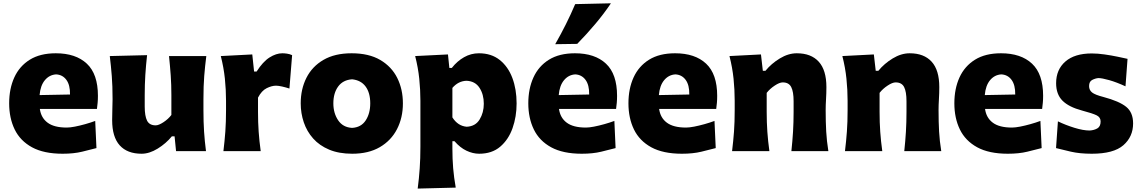

<svg xmlns="http://www.w3.org/2000/svg" viewBox="-20 -902 6811 1146"><path d="M354 15.6Q241.7 15.6 171.1 -22.9Q100.6 -61.5 67.6 -129.4Q34.7 -197.3 34.7 -285.2Q34.7 -372.6 65.4 -439.9Q96.2 -507.3 158 -545.7Q219.7 -584 313 -584Q432.1 -584 498.3 -522Q564.5 -460 564.5 -330.1Q564.5 -306.2 562.7 -288.1Q561 -270 558.6 -252H217.8Q225.1 -198.7 264.2 -169.7Q303.2 -140.6 378.4 -140.6Q397.9 -140.6 427 -146.2Q456.1 -151.9 488.3 -160.9Q520.5 -169.9 548.3 -180.2L555.7 -18.1Q520 -8.8 470.2 3.4Q420.4 15.6 354 15.6ZM397.9 -337.9Q398.9 -394.5 376.2 -425.3Q353.5 -456.1 314.9 -458Q274.9 -455.6 248 -423.6Q221.2 -391.6 216.3 -334.5Z M825.2 15.6Q739.7 15.6 694.6 -34.4Q649.4 -84.5 649.4 -185.1Q649.4 -222.7 650.6 -250.7Q651.9 -278.8 651.9 -309.6Q651.9 -390.1 647.2 -448.5Q642.6 -506.8 635.3 -567.4L857.9 -572.8Q851.1 -512.7 847.4 -454.6Q843.8 -396.5 843.8 -334V-266.1Q843.8 -209.5 857.9 -181.6Q872.1 -153.8 909.2 -153.8Q927.2 -153.8 955.8 -172.6Q984.4 -191.4 1002.9 -215.8V-334Q1002.9 -396.5 999 -451.7Q995.1 -506.8 988.8 -567.4H1211.4Q1203.6 -506.8 1199 -448.5Q1194.3 -390.1 1194.3 -309.6V-244.6Q1194.3 -173.8 1198 -116.9Q1201.7 -60.1 1209.5 0H1030.8L1022 -88.4H1005.9Q970.7 -45.4 921.1 -14.9Q871.6 15.6 825.2 15.6Z M1313.5 0Q1320.8 -60.1 1325 -116.9Q1329.1 -173.8 1329.1 -244.6V-300.8Q1329.1 -366.2 1322.3 -432.4Q1315.4 -498.5 1297.9 -567.4L1485.8 -577.1L1496.6 -475.1H1511.7Q1549.3 -534.2 1588.9 -559.1Q1628.4 -584 1665 -584Q1676.8 -584 1692.9 -581.8Q1709 -579.6 1723.6 -572.8L1707.5 -373.5Q1686.5 -380.4 1664.1 -385.5Q1641.6 -390.6 1627.4 -390.6Q1602.1 -390.6 1571.8 -375.7Q1541.5 -360.8 1520 -319.3V-233.9Q1520 -171.4 1523.9 -115.7Q1527.8 -60.1 1536.1 0Z M2082.5 15.6Q2002.9 15.6 1944.8 -8.8Q1886.7 -33.2 1849.1 -75.4Q1811.5 -117.7 1793.2 -171.9Q1774.9 -226.1 1774.9 -285.2Q1774.9 -370.1 1809.1 -437.7Q1843.3 -505.4 1910.9 -544.7Q1978.5 -584 2078.6 -584Q2181.6 -584 2249.5 -544.2Q2317.4 -504.4 2351.1 -436.8Q2384.8 -369.1 2384.8 -285.2Q2384.8 -199.2 2349.6 -131.1Q2314.5 -63 2247.1 -23.7Q2179.7 15.6 2082.5 15.6ZM2081.5 -138.7Q2135.3 -141.6 2162.6 -183.1Q2189.9 -224.6 2189.9 -285.2Q2189.9 -348.1 2162.1 -385.7Q2134.3 -423.3 2081.5 -428.7Q2026.9 -424.8 1998.3 -385.5Q1969.7 -346.2 1969.7 -285.2Q1969.7 -226.6 1998.3 -184.1Q2026.9 -141.6 2081.5 -138.7Z M2473.1 223.6Q2481 163.6 2485.1 103.8Q2489.3 43.9 2489.3 -26.9V-300.8Q2489.3 -366.2 2482.4 -432.4Q2475.6 -498.5 2458 -567.4L2653.8 -577.1L2662.1 -496.6H2676.8Q2708.5 -537.1 2749.8 -560.5Q2791 -584 2838.4 -584Q2912.6 -584 2962.6 -544.2Q3012.7 -504.4 3038.1 -436.8Q3063.5 -369.1 3063.5 -284.7Q3063.5 -205.6 3039.3 -137.2Q3015.1 -68.8 2965.8 -26.6Q2916.5 15.6 2839.8 15.6Q2802.7 15.6 2764.4 -2.4Q2726.1 -20.5 2692.9 -59.1H2680.2V-16.1Q2680.2 46.4 2684.8 102.1Q2689.5 157.7 2700.2 217.8ZM2765.6 -145.5Q2817.9 -147.9 2842.8 -189Q2867.7 -230 2867.7 -282.7Q2867.7 -338.4 2842 -377.9Q2816.4 -417.5 2764.6 -419.9Q2715.8 -418.5 2680.2 -377.4V-201.2Q2712.9 -149.9 2765.6 -145.5Z M3452.6 15.6Q3340.3 15.6 3269.8 -22.9Q3199.2 -61.5 3166.3 -129.4Q3133.3 -197.3 3133.3 -285.2Q3133.3 -372.6 3164.1 -439.9Q3194.8 -507.3 3256.6 -545.7Q3318.4 -584 3411.6 -584Q3530.8 -584 3596.9 -522Q3663.1 -460 3663.1 -330.1Q3663.1 -306.2 3661.4 -288.1Q3659.7 -270 3657.2 -252H3316.4Q3323.7 -198.7 3362.8 -169.7Q3401.9 -140.6 3477.1 -140.6Q3496.6 -140.6 3525.6 -146.2Q3554.7 -151.9 3586.9 -160.9Q3619.1 -169.9 3647 -180.2L3654.3 -18.1Q3618.7 -8.8 3568.8 3.4Q3519 15.6 3452.6 15.6ZM3496.6 -337.9Q3497.6 -394.5 3474.9 -425.3Q3452.1 -456.1 3413.6 -458Q3373.5 -455.6 3346.7 -423.6Q3319.8 -391.6 3314.9 -334.5ZM3293.9 -638.2Q3328.1 -698.2 3357.9 -757.8Q3387.7 -817.4 3413.1 -877.4L3626.5 -882.3Q3584.5 -819.8 3533.2 -759Q3481.9 -698.2 3425.3 -640.1Z M4050.3 15.6Q3938 15.6 3867.4 -22.9Q3796.9 -61.5 3763.9 -129.4Q3731 -197.3 3731 -285.2Q3731 -372.6 3761.7 -439.9Q3792.5 -507.3 3854.2 -545.7Q3916 -584 4009.3 -584Q4128.4 -584 4194.6 -522Q4260.7 -460 4260.7 -330.1Q4260.7 -306.2 4259 -288.1Q4257.3 -270 4254.9 -252H3914.1Q3921.4 -198.7 3960.4 -169.7Q3999.5 -140.6 4074.7 -140.6Q4094.2 -140.6 4123.3 -146.2Q4152.3 -151.9 4184.6 -160.9Q4216.8 -169.9 4244.6 -180.2L4252 -18.1Q4216.3 -8.8 4166.5 3.4Q4116.7 15.6 4050.3 15.6ZM4094.2 -337.9Q4095.2 -394.5 4072.5 -425.3Q4049.8 -456.1 4011.2 -458Q3971.2 -455.6 3944.3 -423.6Q3917.5 -391.6 3912.6 -334.5Z M4349.6 0Q4356.9 -60.1 4361.1 -116.9Q4365.2 -173.8 4365.2 -244.6V-300.8Q4365.2 -366.2 4358.4 -432.4Q4351.6 -498.5 4334 -567.4L4522 -577.1L4533.2 -479.5H4548.8Q4584 -522.5 4634.5 -553.2Q4685.1 -584 4735.8 -584Q4821.3 -584 4866.9 -533.7Q4912.6 -483.4 4912.6 -382.3Q4912.6 -345.2 4910.4 -310.1Q4908.2 -274.9 4908.2 -244.6Q4908.2 -173.8 4911.4 -116.9Q4914.6 -60.1 4924.3 0H4703.6Q4710 -60.1 4713.4 -115.7Q4716.8 -171.4 4716.8 -233.9V-297.9Q4716.8 -354.5 4702.6 -382.3Q4688.5 -410.2 4651.9 -410.2Q4632.8 -410.2 4604 -391.1Q4575.2 -372.1 4556.2 -347.7V-233.9Q4556.2 -171.4 4560.1 -115.7Q4564 -60.1 4572.3 0Z M5023.4 0Q5030.8 -60.1 5034.9 -116.9Q5039.1 -173.8 5039.1 -244.6V-300.8Q5039.1 -366.2 5032.2 -432.4Q5025.4 -498.5 5007.8 -567.4L5195.8 -577.1L5207 -479.5H5222.7Q5257.8 -522.5 5308.3 -553.2Q5358.9 -584 5409.7 -584Q5495.1 -584 5540.8 -533.7Q5586.4 -483.4 5586.4 -382.3Q5586.4 -345.2 5584.2 -310.1Q5582 -274.9 5582 -244.6Q5582 -173.8 5585.2 -116.9Q5588.4 -60.1 5598.1 0H5377.4Q5383.8 -60.1 5387.2 -115.7Q5390.6 -171.4 5390.6 -233.9V-297.9Q5390.6 -354.5 5376.5 -382.3Q5362.3 -410.2 5325.7 -410.2Q5306.6 -410.2 5277.8 -391.1Q5249 -372.1 5230 -347.7V-233.9Q5230 -171.4 5233.9 -115.7Q5237.8 -60.1 5246.1 0Z M5995.6 15.6Q5883.3 15.6 5812.7 -22.9Q5742.2 -61.5 5709.2 -129.4Q5676.3 -197.3 5676.3 -285.2Q5676.3 -372.6 5707 -439.9Q5737.8 -507.3 5799.6 -545.7Q5861.3 -584 5954.6 -584Q6073.7 -584 6139.9 -522Q6206.1 -460 6206.1 -330.1Q6206.1 -306.2 6204.3 -288.1Q6202.6 -270 6200.2 -252H5859.4Q5866.7 -198.7 5905.8 -169.7Q5944.8 -140.6 6020 -140.6Q6039.6 -140.6 6068.6 -146.2Q6097.7 -151.9 6129.9 -160.9Q6162.1 -169.9 6189.9 -180.2L6197.3 -18.1Q6161.6 -8.8 6111.8 3.4Q6062 15.6 5995.6 15.6ZM6039.6 -337.9Q6040.5 -394.5 6017.8 -425.3Q5995.1 -456.1 5956.5 -458Q5916.5 -455.6 5889.6 -423.6Q5862.8 -391.6 5857.9 -334.5Z M6496.6 15.6Q6424.3 15.6 6371.3 3.2Q6318.4 -9.3 6283.2 -18.1L6294.4 -177.7Q6340.8 -155.3 6393.1 -139.2Q6445.3 -123 6483.9 -123Q6510.3 -124.5 6529.8 -135.7Q6549.3 -147 6549.3 -177.2Q6549.3 -202.1 6525.1 -213.9Q6501 -225.6 6438.5 -242.2Q6359.4 -263.2 6321.5 -301.3Q6283.7 -339.4 6283.7 -405.3Q6283.7 -486.8 6339.1 -534.9Q6394.5 -583 6496.6 -583Q6532.2 -583 6572.8 -577.1Q6613.3 -571.3 6649.9 -563.7Q6686.5 -556.2 6710 -550.8L6697.8 -386.7Q6645 -411.1 6601.1 -423.6Q6557.1 -436 6536.1 -436Q6518.1 -434.6 6499.3 -425Q6480.5 -415.5 6480.5 -388.2Q6480.5 -364.3 6498.3 -350.1Q6516.1 -335.9 6565.9 -323.2Q6660.6 -297.9 6701.9 -264.4Q6743.2 -231 6743.2 -165.5Q6743.2 -85.9 6685.1 -35.2Q6627 15.6 6496.6 15.6Z"/></svg>

Font: Pinar-DS2-FD ExtraBold
Style: Regular
Weight: 800
Designer: Amin Abedi
Version: Version 3.000